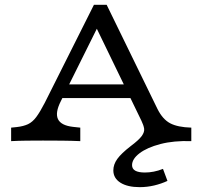

<svg xmlns="http://www.w3.org/2000/svg" viewBox="-20 -591 857 804"><path d="M235.2 -168.3Q210 -119.2 222.8 -92.2Q235.6 -65.3 286.4 -59.7L316.2 -56.5V0Q280 -1.6 240 -2Q200.1 -2.4 159.8 -2.4Q125.1 -2.4 90.8 -2Q56.5 -1.6 26.6 0V-56.5L49.9 -58.9Q78.2 -62.1 97.1 -70.9Q116.1 -79.8 132 -101.1Q147.8 -122.4 167.3 -160.2L373.4 -571H426.6L639.5 -134.6Q660.9 -91.7 692.3 -74.9Q723.7 -58.2 781.1 -56.5V0Q708.1 -2.5 651.9 12.1Q595.7 26.8 564.3 50.8Q533 74.7 533 100.6Q533 116 546.4 123.7Q559.9 131.4 586.9 131.4Q605.2 131.4 623.9 127.7Q642.7 124.1 662.5 116.2L681.2 166.5Q655.9 178.4 625.8 185.6Q595.7 192.7 565.2 192.7Q514 192.7 484.3 174Q454.6 155.2 454.6 122.4Q454.6 97.6 471.2 74.5Q487.8 51.5 527 21.1Q561.4 -4.6 573.6 -21.5Q585.8 -38.5 583.5 -52.6Q581.2 -66.8 572.3 -85.2L373.2 -496L400.5 -500.8ZM211.8 -180.3 238.6 -237.5H541.3L563.8 -180.3Z"/></svg>

Font: Playfair 5pt SemiExpanded Light
Style: Regular
Weight: 300
Width: 6
Designer: Claus Eggers Sørensen
Foundry: Claus Eggers Sørensen
Version: Version 2.203